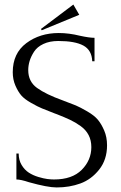

<svg xmlns="http://www.w3.org/2000/svg" viewBox="-20 -815 530 843"><path d="M450 -177Q450 -114 415.5 -70.5Q381 -27 333 -9.5Q285 8 229 8Q189 8 107 -15Q71 -27 52 -27V-141H62Q62 -112 75 -90.5Q88 -69 106.5 -57Q125 -45 148.5 -38Q172 -31 188 -29Q204 -27 217 -27Q297 -27 339 -69.5Q381 -112 381 -169Q381 -199 369 -222Q357 -245 334 -261.5Q311 -278 287.5 -289Q264 -300 231 -313Q224 -316 220 -317Q182 -332 164.5 -339Q147 -346 117 -363Q87 -380 73 -396.5Q59 -413 47.5 -439.5Q36 -466 36 -498Q36 -581 95.5 -625.5Q155 -670 238 -670Q283 -670 331 -658Q372 -649 395 -649V-546H385Q383 -595 346 -615Q309 -635 236 -635Q198 -635 170.5 -622Q143 -609 129.5 -588Q116 -567 110 -547Q104 -527 104 -507Q104 -457 142.5 -429Q181 -401 256 -374Q294 -360 313 -352Q332 -344 363 -326Q394 -308 409.5 -289.5Q425 -271 437.5 -242Q450 -213 450 -177ZM163 -682 160 -688 302 -795 328 -750Z"/></svg>

Font: Forum
Style: Regular
Weight: 400
Designer: Denis Masharov
Foundry: Denis Masharov
Version: Version 1.000